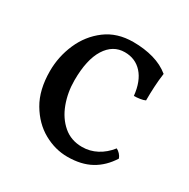

<svg xmlns="http://www.w3.org/2000/svg" viewBox="-116 -574 680 690"><g transform="rotate(30 223.5 -229.0)"><path d="M412 -78Q385 -35 345 -13Q305 9 248 9Q197 9 149.5 -17.5Q102 -44 71 -96.5Q40 -149 40 -227Q40 -287 64 -342Q88 -397 134.5 -432Q181 -467 248 -467Q294 -467 332.5 -456Q371 -445 399 -422Q395 -393 393.5 -365Q392 -337 392 -308Q384 -304 370.5 -302Q357 -300 346 -300Q340 -358 312 -389Q284 -420 240 -420Q191 -420 162 -374Q133 -328 133 -242Q133 -192 149.5 -147.5Q166 -103 198 -75.5Q230 -48 276 -48Q308 -48 336.5 -63Q365 -78 387 -106Q395 -102 402 -94.5Q409 -87 412 -78Z"/></g></svg>

Font: Vollkorn
Style: Regular
Weight: 400
Designer: Friedrich Althausen
Foundry: Friedrich Althausen
Version: Version 5.001